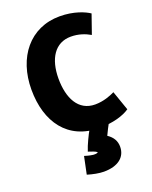

<svg xmlns="http://www.w3.org/2000/svg" viewBox="-179 -809 943 1190"><g transform="rotate(-20 292.5 -213.5)"><path d="M390 84C426 108 442 138 442 174C442 242 390 286 295 286C264 286 224 278 188 267L212 152C224 156 245 162 268 165C284 166 295 165 300 159C287 149 267 143 243 135C255 95 288 30 298 13H426C419 25 401 60 390 84ZM563 -28C522 0 452 22 362 22C154 22 46 -131 46 -345C46 -558 169 -713 365 -713C459 -713 527 -683 558 -662L514 -536C481 -555 439 -571 387 -571C282 -571 227 -482 227 -352C227 -224 276 -124 387 -124C442 -124 490 -143 518 -157Z"/></g></svg>

Font: Repo ExtraBold
Style: Bold
Weight: 700
Designer: Stefan Peev
Foundry: Context Ltd
Version: Version 1.502